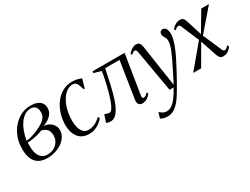

<svg xmlns="http://www.w3.org/2000/svg" viewBox="-64 -1090 2476 1901"><g transform="rotate(-30 1174.0 -140.0)"><path d="M203.5 9Q162 9 129.5 -2.8Q97 -14.5 74.8 -39.5Q52.5 -64.5 40.8 -102.5Q29 -140.5 29 -193.5Q29 -267.5 52.5 -328.2Q76 -389 116 -433.2Q156 -477.5 206 -501.5Q256 -525.5 310 -525.5Q362 -525.5 393 -511.5Q424 -497.5 437.5 -474.2Q451 -451 451 -422.5Q451 -388.5 434.8 -362.5Q418.5 -336.5 390.2 -317.2Q362 -298 326.5 -284Q361 -284 388.2 -268.2Q415.5 -252.5 431.5 -227Q447.5 -201.5 447.5 -172Q447.5 -133 427.5 -100Q407.5 -67 373.2 -42.5Q339 -18 295 -4.5Q251 9 203.5 9ZM221 -20.5Q263.5 -20.5 296.2 -38.5Q329 -56.5 347.8 -87.8Q366.5 -119 366.5 -158.5Q366.5 -185.5 357.5 -206Q348.5 -226.5 330 -239.8Q311.5 -253 284 -258.5Q276 -255.5 262.2 -250.5Q248.5 -245.5 229.2 -240.2Q210 -235 184.5 -230Q169 -227.5 150.5 -225Q132 -222.5 108.5 -221.5Q108 -212 108.2 -204Q108.5 -196 108.5 -179.5Q108.5 -129.5 121.2 -93.8Q134 -58 159.2 -39.2Q184.5 -20.5 221 -20.5ZM109 -242.5Q137.5 -246 161.2 -252Q185 -258 205.5 -266Q226 -274 244 -282Q275.5 -296 305 -313.8Q334.5 -331.5 353.8 -356.8Q373 -382 373 -418.5Q373 -458.5 354.2 -479.2Q335.5 -500 300 -500Q261.5 -500 229.2 -478Q197 -456 172.2 -419Q147.5 -382 131.5 -336.2Q115.5 -290.5 109 -242.5Z M683 9.5Q600.5 9.5 559 -45.2Q517.5 -100 517.5 -184.5Q517.5 -249.5 536.5 -310.5Q555.5 -371.5 591 -420Q626.5 -468.5 676.8 -497Q727 -525.5 789 -525.5Q814.5 -525.5 843.2 -519.8Q872 -514 893.5 -502.5L864 -401.5L852.5 -403Q841.5 -442 831.8 -462.8Q822 -483.5 810 -491.2Q798 -499 778.5 -499Q742.5 -499 709.8 -475.2Q677 -451.5 651.5 -409Q626 -366.5 611.5 -309.8Q597 -253 597 -186.5Q597 -146.5 606.5 -110.5Q616 -74.5 637.5 -52Q659 -29.5 695 -29.5Q722.5 -29.5 746.2 -37Q770 -44.5 792.2 -59Q814.5 -73.5 837.5 -95L847.5 -74Q829.5 -51.5 804 -32.5Q778.5 -13.5 747.8 -2Q717 9.5 683 9.5Z M1312 -65Q1309 -46.5 1313.8 -39.2Q1318.5 -32 1326 -32Q1336 -32 1348.5 -39Q1361 -46 1376 -63.5L1385.5 -47Q1376.5 -32.5 1361.8 -19.2Q1347 -6 1328.2 2.2Q1309.5 10.5 1287 10.5Q1263.5 10.5 1249 -6.2Q1234.5 -23 1240.5 -60L1305.5 -476.5H1141Q1120.5 -375 1102.2 -297Q1084 -219 1065.8 -162.5Q1047.5 -106 1027 -70Q1006.5 -33.5 982.5 -12.8Q958.5 8 923 8Q912 8 895.8 3.5Q879.5 -1 878 -4L906 -87.5Q908.5 -85.5 917.5 -82Q926.5 -78.5 937.5 -75.5Q948.5 -72.5 956.5 -72.5Q974.5 -72.5 990 -95Q1005.5 -117.5 1018.5 -150.8Q1031.5 -184 1041.2 -217.8Q1051 -251.5 1057.5 -273.5Q1067 -309.5 1075 -345.8Q1083 -382 1089.2 -414Q1095.5 -446 1098.5 -469L1015 -493L1018 -512H1383.5Z M1505 -441.5Q1501.5 -463.5 1496.2 -472.2Q1491 -481 1480.5 -481Q1470 -481 1459.8 -474.5Q1449.5 -468 1438 -457L1430 -473.5Q1438.5 -485 1453.2 -497.8Q1468 -510.5 1485.2 -519.2Q1502.5 -528 1520.5 -528Q1541.5 -528 1552.8 -519.5Q1564 -511 1569 -496Q1574 -481 1577 -461.5Q1583.5 -418 1589.8 -375Q1596 -332 1602.2 -288.8Q1608.5 -245.5 1615 -202.5Q1621.5 -159.5 1628.5 -116L1646.5 4.5L1697.5 -95.5Q1731.5 -163 1754.5 -210.8Q1777.5 -258.5 1791.5 -292.8Q1805.5 -327 1811.8 -352.2Q1818 -377.5 1818 -399.5Q1818 -421.5 1810.8 -435.2Q1803.5 -449 1796.5 -460.8Q1789.5 -472.5 1789.5 -488.5Q1789.5 -506 1799.8 -516.8Q1810 -527.5 1826 -527.5Q1841 -527.5 1852 -517.8Q1863 -508 1869.2 -490.2Q1875.5 -472.5 1875.5 -447Q1875.5 -419.5 1866.5 -383.8Q1857.5 -348 1841.2 -306.5Q1825 -265 1802 -219Q1787 -189 1768.2 -152.8Q1749.5 -116.5 1728.8 -78Q1708 -39.5 1686.8 -2Q1665.5 35.5 1645.8 69Q1626 102.5 1609 128.5Q1584.5 166 1558 192.8Q1531.5 219.5 1502.5 233.5Q1473.5 247.5 1443 247.5Q1418 247.5 1398.2 242.5Q1378.5 237.5 1361.5 226.5L1380 163.5Q1392.5 174 1412 186.5Q1431.5 199 1459 199Q1488.5 199 1517 179.2Q1545.5 159.5 1574.2 121.2Q1603 83 1632.5 27.5H1586.5Z M2215.5 7.5Q2199 7.5 2188 1.5Q2177 -4.5 2169 -18.8Q2161 -33 2153 -57L2090.5 -244.5L2109 -251.5L1963 0H1872.5L2100.5 -272.5L2092.5 -238.5L2003.5 -448.5Q1997.5 -464 1992.2 -470.5Q1987 -477 1976.5 -477Q1964.5 -477 1953 -468.8Q1941.5 -460.5 1933.5 -451L1924 -468Q1931.5 -479.5 1945.8 -491.8Q1960 -504 1979 -512.8Q1998 -521.5 2019.5 -521.5Q2036.5 -521.5 2047 -515.5Q2057.5 -509.5 2064.8 -496.5Q2072 -483.5 2078.5 -462L2136 -278.5L2116.5 -270L2260.5 -512.5H2348.5L2124.5 -253L2134 -286L2229.5 -66.5Q2236 -50.5 2241.8 -44.2Q2247.5 -38 2255.5 -38Q2266.5 -38 2279 -47.8Q2291.5 -57.5 2300 -69L2311 -51Q2302.5 -37 2288.8 -23.5Q2275 -10 2256.5 -1.2Q2238 7.5 2215.5 7.5Z"/></g></svg>

Font: Merriweather 120pt Light
Style: Italic
Weight: 300
Italic angle: -7.8°
Version: Version 2.101